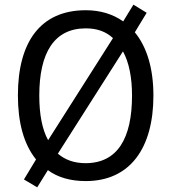

<svg xmlns="http://www.w3.org/2000/svg" viewBox="-20 -769 736 826"><path d="M640 -358C640 -474 612 -567 560 -630L611 -714L554 -749L510 -677C466 -708 412 -725 349 -725C153 -725 57 -587 57 -359C57 -242 82 -149 135 -83L83 3L140 37L186 -37C228 -6 283 10 349 10C539 10 640 -131 640 -358ZM149 -358C149 -542 213 -647 349 -647C398 -647 436 -633 466 -605L187 -166C161 -213 149 -278 149 -358ZM548 -358C548 -173 485 -67 348 -67C300 -67 260 -81 229 -108L509 -548C535 -501 548 -436 548 -358Z"/></svg>

Font: Noto Sans Arabic UI SmCn
Style: Regular
Weight: 400
Width: 4
Designer: Monotype Design Team, Nadine Chahine and Nizar Qandah
Foundry: Monotype Imaging Inc.
Version: Version 2.010